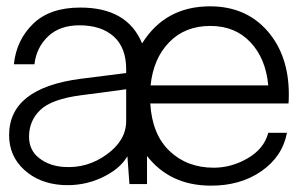

<svg xmlns="http://www.w3.org/2000/svg" viewBox="-20 -582 933 607"><path d="M893.1 -283.2Q893.1 -265.1 892.1 -254.9H455.1Q460.9 -156.7 516.4 -104.2Q571.8 -51.8 655.8 -51.8Q711.9 -51.8 763.4 -81.8Q814.9 -111.8 828.1 -162.1H887.2Q873 -86.9 805.9 -40.5Q738.8 5.9 644 4.9Q517.1 3.9 444.8 -88.9V0H389.2L382.8 -87.9Q358.9 -46.9 301 -20Q243.2 6.8 176.8 2.9Q103.5 -2 56.2 -45.4Q8.8 -88.9 8.8 -154.8Q8.8 -303.7 235.8 -333L378.9 -351.1V-362.8Q378.9 -431.6 339.4 -466.8Q299.8 -502 231 -502Q168.9 -502 132.1 -467Q95.2 -432.1 88.9 -378.9H23.9Q31.7 -455.1 84.5 -506.6Q137.2 -558.1 233.9 -558.1Q382.8 -558.1 429.2 -444.8Q502.4 -562 644 -562Q756.8 -562 825 -484.6Q893.1 -407.2 893.1 -283.2ZM456.1 -312H828.1Q820.3 -397 771.7 -448.5Q723.1 -500 645 -500Q564.9 -500 514.9 -448.5Q464.8 -397 456.1 -312ZM378.9 -199.2V-299.8L235.8 -280.8Q143.1 -268.6 107.4 -234.4Q71.8 -200.2 71.8 -149.9Q71.8 -106.9 104 -82Q136.2 -57.1 182.1 -54.2Q256.3 -49.3 317.6 -93.8Q378.9 -138.2 378.9 -199.2Z"/></svg>

Font: Oakes Grotesk
Style: Light
Weight: 300
Designer: Samuel Oakes
Foundry: Samuel Oakes
Version: Version 1.0 | wf-rip DC20170320